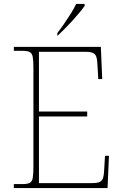

<svg xmlns="http://www.w3.org/2000/svg" viewBox="-20 -951 625 971"><path d="M50 0V-20H93Q118 -20 130 -26Q142 -32 145.5 -51Q149 -70 149 -108V-606Q149 -645 145.5 -663.5Q142 -682 130 -688Q118 -694 93 -694H50V-714H490L497 -551H477L473 -620Q472 -648 467.5 -662.5Q463 -677 450.5 -683Q438 -689 412 -689H177V-387H421V-362H177V-25H446Q472 -25 484.5 -31Q497 -37 501.5 -52Q506 -67 507 -94L511 -163H531L524 0ZM270 -784Q285 -803 303 -829Q321 -855 338 -882Q355 -909 365 -931H408V-921Q399 -908 382.5 -888Q366 -868 346 -846Q326 -824 306.5 -804.5Q287 -785 272 -771H270Z"/></svg>

Font: Noto Serif Bengali Thin
Style: Regular
Weight: 250
Version: Version 2.003